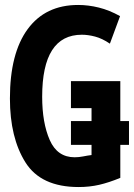

<svg xmlns="http://www.w3.org/2000/svg" viewBox="-20 -744 540 774"><path d="M465 -27V-160H500V-256H465V-417H266V-308H349V-256H266V-160H349V-119Q333 -117 315.5 -113.5Q298 -110 281 -110Q211 -110 180.5 -179.5Q150 -249 150 -354Q150 -604 310 -604Q335 -604 363.5 -596.5Q392 -589 423 -568L464 -679Q421 -703 378.5 -713.5Q336 -724 295 -724Q163 -724 91.5 -626.5Q20 -529 20 -347Q20 -189 82.5 -89.5Q145 10 297 10Q341 10 380 1Q419 -8 465 -27Z"/></svg>

Font: Noto Sans Mono UI Condensed
Style: Bold
Weight: 700
Width: 3
Designer: Monotype Design team
Foundry: Monotype Imaging Inc.
Version: 1.000